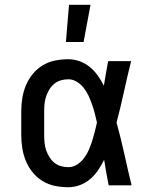

<svg xmlns="http://www.w3.org/2000/svg" viewBox="-20 -776 640 804"><path d="M266 8Q238 8 210.5 2.5Q183 -3 159 -17.5Q135 -32 117 -54Q99 -76 88.5 -101.5Q78 -127 73.5 -154.5Q69 -182 69 -210V-310Q69 -338 73.5 -365.5Q78 -393 88.5 -418.5Q99 -444 117 -466Q135 -488 159 -502.5Q183 -517 210.5 -522.5Q238 -528 266 -528Q290 -528 313.5 -519.5Q337 -511 356 -495.5Q375 -480 389.5 -459.5Q404 -439 415 -417Q419 -443 423.5 -468.5Q428 -494 433 -520H529Q513 -456 499 -391.5Q485 -327 468 -263Q486 -198 500.5 -132Q515 -66 531 0H435Q430 -27 425 -53.5Q420 -80 416 -107Q405 -84 391 -63.5Q377 -43 358 -26.5Q339 -10 315 -1Q291 8 266 8ZM266 -76Q286 -76 303 -87Q320 -98 332 -114Q344 -130 352 -148.5Q360 -167 366 -186Q372 -205 377 -224.5Q382 -244 386 -263Q382 -282 377 -301Q372 -320 365.5 -338.5Q359 -357 351 -374.5Q343 -392 331 -407.5Q319 -423 302 -433.5Q285 -444 266 -444Q250 -444 234.5 -439.5Q219 -435 207 -425Q195 -415 186.5 -401Q178 -387 173 -372Q168 -357 166.5 -341.5Q165 -326 165 -310V-210Q165 -194 166.5 -178.5Q168 -163 173 -148Q178 -133 186.5 -119Q195 -105 207 -95Q219 -85 234.5 -80.5Q250 -76 266 -76ZM256 -600 269 -756H359L330 -600Z"/></svg>

Font: Iosevka Fixed Medium Extended
Style: Regular
Weight: 500
Width: 7
Monospace: yes
Designer: Belleve Invis
Foundry: Belleve Invis
Version: Version 24.1.1; ttfautohint (v1.8.4)